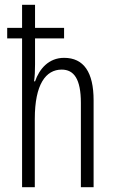

<svg xmlns="http://www.w3.org/2000/svg" viewBox="-20 -780 476 800"><path d="M126 -760H72V-664H10V-620H72V0H125V-285C125 -429 171 -490 237 -490C288 -490 317 -451 317 -351V0H370V-362C370 -479 329 -539 247 -539C183 -539 144 -493 126 -441H122C125 -464 126 -484 126 -511V-620H247V-664H126Z"/></svg>

Font: Noto Sans Gujarati ExtraCondensed Light
Style: Regular
Weight: 300
Width: 2
Designer: Jelle Bosma - Monotype Design Team, Universal Thirst
Foundry: Monotype Imaging Inc.
Version: Version 2.106